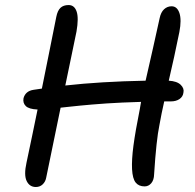

<svg xmlns="http://www.w3.org/2000/svg" viewBox="-20 -750 772 761"><path d="M122.1 -8.8Q97.2 -8.8 85.7 -32.5Q74.2 -56.2 85 -105Q92.8 -141.1 107.2 -210.7Q121.6 -280.3 128.9 -315.9Q94.7 -317.4 82.3 -329.6Q69.8 -341.8 73.2 -360.8Q81.1 -389.2 112.8 -394Q135.7 -397.9 146 -398.9Q154.3 -440.4 173.3 -534.2Q192.4 -627.9 203.1 -683.1Q208 -708 219.7 -719Q231.4 -730 252 -730Q274.9 -730 283.7 -704.3Q292.5 -678.7 283.2 -625Q276.4 -592.3 261.5 -520.3Q246.6 -448.2 238.8 -411.1Q378.9 -426.8 557.1 -430.2Q567.4 -476.1 586.7 -560.5Q606 -645 612.8 -678.2Q617.7 -701.7 630.4 -713.4Q643.1 -725.1 660.2 -725.1Q682.1 -725.1 691.2 -698.2Q700.2 -671.4 690.9 -623Q670.9 -523.9 648.9 -430.2Q681.6 -428.2 696.3 -413.8Q710.9 -399.4 707 -382.8Q705.1 -366.7 691.4 -357.4Q677.7 -348.1 657.2 -348.1H630.9Q620.1 -300.8 611.8 -253.9Q599.6 -196.3 590.8 -59.1Q590.3 -36.6 579.6 -23.9Q568.8 -11.2 553.2 -11.2Q529.8 -11.2 517.6 -26.6Q505.4 -42 503.4 -79.3Q501.5 -116.7 509 -173.3Q516.6 -230 534.2 -317.9Q535.2 -322.3 536.6 -332Q538.1 -341.8 539.1 -346.2Q502 -345.2 465.1 -343.5Q428.2 -341.8 403.3 -340.1Q378.4 -338.4 345.2 -335.7Q312 -333 298.8 -331.5Q285.6 -330.1 254.6 -326.9Q223.6 -323.7 220.2 -323.2Q202.1 -233.4 163.1 -45.9Q160.2 -29.8 149.2 -19.3Q138.2 -8.8 122.1 -8.8Z"/></svg>

Font: Shantell Sans Bouncy
Style: Italic
Weight: 400
Italic angle: -11.31°
Designer: Stephen Nixon, Anya Danilova, Shantell Martin
Foundry: Arrow Type
Version: Version 1.006;[9816181b4]